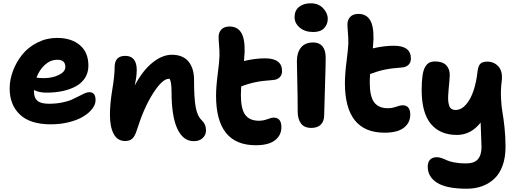

<svg xmlns="http://www.w3.org/2000/svg" viewBox="-20 -817 3167 1175"><path d="M291 -56.2Q165 -56.2 102.1 -115.7Q39.1 -175.3 39.1 -275.9Q39.1 -330.1 60.1 -385Q81.1 -439.9 117.4 -484.4Q153.8 -528.8 209.5 -556.9Q265.1 -585 329.1 -585Q416.5 -585 468.8 -540.8Q521 -496.6 521 -415Q521 -373.5 501 -341.3Q481 -309.1 445.6 -289.6Q410.2 -270 364.5 -260Q318.8 -250 265.1 -250Q219.2 -250 188 -266.1V-254.9Q188 -218.3 209 -200.2Q230 -182.1 279.8 -182.1Q322.8 -182.1 359.4 -189.5Q396 -196.8 419.4 -207.3Q442.9 -217.8 461.9 -228Q481 -238.3 497.1 -245.6Q513.2 -252.9 526.9 -252.9Q564.9 -252.9 564.9 -204.1Q564.9 -177.7 544.7 -151.4Q524.4 -125 489.5 -103.8Q454.6 -82.5 402.3 -69.3Q350.1 -56.2 291 -56.2ZM331.1 -451.2Q289.1 -451.2 255.1 -420.7Q221.2 -390.1 203.1 -341.8Q221.2 -338.9 249 -338.9Q300.3 -338.9 340.1 -358.4Q379.9 -377.9 379.9 -407.2Q379.9 -451.2 331.1 -451.2Z M1165.5 46.9Q1100.6 46.9 1065.2 -29.1Q1029.8 -105 1029.8 -254.9Q1029.8 -313.5 1018.6 -334Q1016.6 -335 1013.7 -335Q974.1 -335 917.7 -247.3Q861.3 -159.7 818.8 -24.9Q806.2 16.1 790.3 31Q774.4 45.9 745.6 45.9Q698.7 45.9 675.8 2.7Q652.8 -40.5 652.8 -113.8Q652.8 -182.6 667.2 -268.3Q681.6 -354 681.6 -405.8Q681.6 -475.1 746.6 -475.1Q816.9 -475.1 816.9 -387.2Q816.9 -374.5 815.4 -360.6Q814 -346.7 813.2 -340.3Q812.5 -334 808.8 -315.7Q805.2 -297.4 804.7 -293.9Q853 -385.3 913.1 -433.6Q973.1 -481.9 1031.7 -481.9Q1098.6 -481.9 1133.1 -440.9Q1167.5 -399.9 1167.5 -328.1Q1167.5 -218.8 1177.2 -163.3Q1187 -107.9 1212.9 -83Q1240.7 -56.6 1240.7 -19Q1240.7 8.3 1220.7 27.6Q1200.7 46.9 1165.5 46.9Z M1544.9 71.8Q1302.2 71.8 1302.2 -231Q1302.2 -286.1 1312.3 -363Q1322.3 -439.9 1323.2 -474.1Q1323.7 -504.9 1320.6 -541.5Q1317.4 -578.1 1317.9 -591.8Q1317.9 -618.7 1335 -636.7Q1352.1 -654.8 1385.3 -654.8Q1432.1 -654.8 1455.6 -617.9Q1479 -581.1 1477.1 -499Q1475.1 -462.9 1473.1 -443.8Q1542.5 -460 1602.1 -460Q1706.1 -460 1706.1 -381.8Q1706.1 -357.4 1690.7 -343Q1675.3 -328.6 1648.9 -327.1Q1585.9 -322.8 1543.9 -314.2Q1502 -305.7 1456.1 -288.1Q1454.1 -255.9 1454.1 -236.8Q1454.1 -149.9 1481 -114Q1507.8 -78.1 1564.9 -78.1Q1590.8 -78.1 1616.5 -87.6Q1642.1 -97.2 1654.3 -97.2Q1702.1 -97.2 1702.1 -39.1Q1702.1 10.7 1663.1 41.3Q1624 71.8 1544.9 71.8Z M1897 -621.1Q1846.7 -621.1 1814.7 -647.7Q1782.7 -674.3 1782.7 -712.9Q1782.7 -752.4 1810.1 -774.7Q1837.4 -796.9 1881.8 -796.9Q1928.2 -796.9 1957 -767.1Q1985.8 -737.3 1985.8 -701.2Q1985.8 -668.5 1963.9 -644.8Q1941.9 -621.1 1897 -621.1ZM1884.8 -34.2Q1842.3 -34.2 1822 -61.3Q1801.8 -88.4 1801.8 -133.8Q1801.8 -230.5 1799.3 -320.8Q1796.9 -411.1 1796.9 -443.8Q1796.9 -494.6 1821.8 -525.9Q1846.7 -557.1 1897 -557.1Q1933.1 -557.1 1952.9 -534.2Q1972.7 -511.2 1973.1 -465.8Q1973.6 -430.2 1968.8 -287.4Q1963.9 -144.5 1963.9 -111.8Q1963.9 -76.2 1944.1 -55.2Q1924.3 -34.2 1884.8 -34.2Z M2333.5 -4.9Q2090.8 -4.9 2090.8 -308.1Q2090.8 -363.3 2100.6 -439.7Q2110.4 -516.1 2111.8 -550.8Q2112.3 -580.6 2109.1 -617.7Q2106 -654.8 2106.4 -668.9Q2106.4 -695.8 2123.5 -713.9Q2140.6 -731.9 2173.8 -731.9Q2220.7 -731.9 2244.1 -695.1Q2267.6 -658.2 2265.6 -576.2Q2263.7 -540 2261.7 -521Q2331.1 -537.1 2390.6 -537.1Q2494.6 -537.1 2494.6 -459Q2494.6 -434.1 2479.2 -419.7Q2463.9 -405.3 2437.5 -403.8Q2375.5 -399.4 2333.5 -390.6Q2291.5 -381.8 2244.6 -363.8Q2242.7 -331.5 2242.7 -314Q2242.7 -227.1 2269.8 -190.9Q2296.9 -154.8 2353.5 -154.8Q2379.4 -154.8 2405 -163.8Q2430.7 -172.9 2442.9 -172.9Q2490.7 -172.9 2490.7 -115.2Q2490.7 -65.9 2451.7 -35.4Q2412.6 -4.9 2333.5 -4.9Z M2836.4 337.9Q2713.4 337.9 2655.5 301.8Q2597.7 265.6 2597.7 203.1Q2597.7 174.8 2612.1 159.9Q2626.5 145 2653.8 145Q2667.5 145 2683.8 150.9Q2700.2 156.7 2715.3 164.1Q2730.5 171.4 2761.2 177.2Q2792 183.1 2831.5 183.1Q2882.3 183.1 2904.5 157.5Q2926.8 131.8 2926.8 82Q2926.8 64.9 2921.4 -66.9Q2861.8 8.8 2776.4 8.8Q2672.9 8.8 2616.7 -58.8Q2560.5 -126.5 2560.5 -266.1Q2560.5 -319.8 2565.9 -355.2Q2571.3 -390.6 2582.8 -408.9Q2594.2 -427.2 2608.2 -434.1Q2622.1 -440.9 2642.6 -440.9Q2689 -440.9 2711.2 -417.2Q2733.4 -393.6 2732.4 -356Q2731.9 -339.4 2729.7 -315.9Q2727.5 -292.5 2725.8 -274.2Q2724.1 -255.9 2722.9 -234.9Q2721.7 -213.9 2723.1 -198.7Q2724.6 -183.6 2729 -170.4Q2733.4 -157.2 2743.2 -150.6Q2752.9 -144 2767.6 -144Q2803.2 -144 2832 -177.2Q2860.8 -210.4 2878.2 -263.2Q2895.5 -315.9 2902.8 -381.8Q2906.7 -413.6 2919.7 -426.8Q2932.6 -439.9 2961.4 -439.9Q3003.9 -439.9 3030.5 -409.9Q3057.1 -379.9 3050.8 -323.2Q3043.5 -270 3046.1 -216.1Q3048.8 -162.1 3054.9 -129.4Q3061 -96.7 3067.4 -38.6Q3073.7 19.5 3073.7 82Q3073.7 146 3056.2 195.3Q3038.6 244.6 3006.6 275.4Q2974.6 306.2 2931.6 322Q2888.7 337.9 2836.4 337.9Z"/></svg>

Font: Shantell Sans Bouncy
Style: Bold
Weight: 700
Designer: Stephen Nixon, Anya Danilova, Shantell Martin
Foundry: Arrow Type
Version: Version 1.006;[9816181b4]